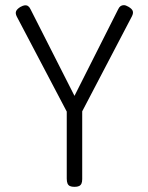

<svg xmlns="http://www.w3.org/2000/svg" viewBox="-20 -714 576 745"><path d="M478 -688Q492 -680 495 -671.5Q498 -663 492 -651L299 -282V-19Q299 -8 296 -1.5Q293 5 286.5 8Q280 11 269 11Q258 11 251.5 8Q245 5 242 -2Q239 -9 239 -21V-281L45 -650Q39 -662 42.5 -670.5Q46 -679 59 -687Q70 -693 77 -693.5Q84 -694 89.5 -690Q95 -686 99 -677L269 -342L438 -677Q442 -686 447.5 -690Q453 -694 460.5 -694Q468 -694 478 -688Z"/></svg>

Font: Fredoka SemiCondensed Light
Style: Regular
Weight: 300
Width: 4
Designer: Ben Nathan
Foundry: Milena B. Brandão, Ben Nathan
Version: Version 2.001